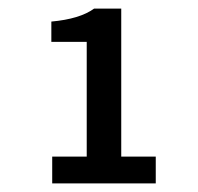

<svg xmlns="http://www.w3.org/2000/svg" viewBox="-20 -770 459 445"><path d="M99 -673H181V-407H101V-345H341V-407H261V-750H198Q165 -726 99 -720Z"/></svg>

Font: Glegoo
Style: Bold
Weight: 700
Version: Version 2.0.1; ttfautohint (v0.9) -r 48 -G 60